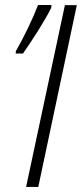

<svg xmlns="http://www.w3.org/2000/svg" viewBox="-20 -734 322 754"><path d="M82.5 0 234.9 -713.9H281.7L130.4 0ZM41.5 -523.9 42.5 -533.7Q52.7 -551.3 64.7 -574Q76.7 -596.7 88.9 -621.8Q101.1 -647 111.6 -671.1Q122.1 -695.3 129.4 -714.4H182.1L181.2 -703.6Q173.8 -688 160.2 -664.3Q146.5 -640.6 129.9 -614Q113.3 -587.4 97.4 -563.7Q81.5 -540 70.3 -523.9Z"/></svg>

Font: Open Sans SemiCondensed Light
Style: Italic
Weight: 300
Width: 4
Italic angle: -12°
Designer: Monotype Design Team
Foundry: Monotype Imaging Inc.
Version: Version 3.000